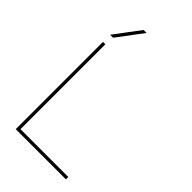

<svg xmlns="http://www.w3.org/2000/svg" viewBox="-280 -1043 1136 1136"><g transform="rotate(45 288.5 -475.0)"><path d="M116 -790H91L211 -950H236ZM111 -730V-20H511V0H91V-730Z"/></g></svg>

Font: M PLUS 1p Thin
Style: Regular
Weight: 250
Version: Version 1.062